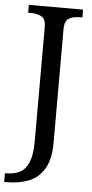

<svg xmlns="http://www.w3.org/2000/svg" viewBox="-74 -750 493 1026"><g transform="rotate(5 173.0 -237.0)"><path d="M-11 240V193H-2Q41 193 71 176.5Q101 160 117 119.5Q133 79 133 9V-604Q133 -648 108.5 -660Q84 -672 51 -672H38V-714H329V-672H316Q282 -672 258 -659.5Q234 -647 234 -600V8Q234 97 203.5 148Q173 199 121.5 219.5Q70 240 6 240Z"/></g></svg>

Font: Noto Serif Khitan Small Script
Style: Regular
Weight: 400
Designer: LIU Zhao, ZHANG Congyu, Kushim JIANG
Foundry: Guyu Beijing Co. Ltd.
Version: Version 1.000; ttfautohint (v1.8.4.7-5d5b)